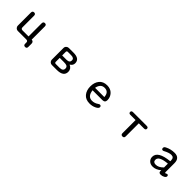

<svg xmlns="http://www.w3.org/2000/svg" viewBox="473 -2234 4055 4055"><g transform="rotate(45 2500.0 -207.0)"><path d="M603.5 -88.9V-480.5Q603.5 -533.2 651.4 -533.2Q698.2 -533.2 698.2 -480.5V-88.9Q754.9 -85.9 756.8 -26.4V73.2Q756.8 120.1 710 120.1Q662.1 120.1 662.1 73.2V34.2Q661.1 -9.8 618.2 -10.7H365.2Q328.1 -10.7 303.7 -37.1Q282.2 -58.6 282.2 -89.8V-479.5Q282.2 -532.2 330.1 -532.2Q377 -532.2 377 -479.5V-136.7Q377 -88.9 423.8 -88.9Z M1637.7 -282.2Q1726.6 -243.2 1726.6 -154.3Q1726.6 -13.7 1531.2 -10.7H1377.9Q1344.7 -10.7 1321.3 -34.2Q1297.9 -57.6 1297.9 -89.8V-439.5Q1297.9 -472.7 1321.8 -495.6Q1345.7 -518.6 1377.9 -518.6H1519.5Q1702.1 -518.6 1702.1 -383.8Q1702.1 -320.3 1637.7 -282.2ZM1389.6 -234.4V-114.3Q1390.6 -85 1420.9 -84H1532.2Q1634.8 -84 1634.8 -159.2Q1634.8 -204.1 1600.6 -221.7Q1578.1 -234.4 1511.7 -234.4ZM1389.6 -307.6H1519.5Q1610.4 -307.6 1610.4 -378.9Q1610.4 -445.3 1519.5 -445.3H1420.9Q1390.6 -444.3 1389.6 -415Z M2364.3 -241.2Q2382.8 -75.2 2511.7 -75.2Q2586.9 -75.2 2651.4 -121.1Q2674.8 -137.7 2687.5 -137.7Q2727.5 -137.7 2727.5 -97.7Q2727.5 -61.5 2662.1 -29.3Q2596.7 2.9 2516.6 2.9Q2396.5 2.9 2334 -72.8Q2271.5 -148.4 2271.5 -267.6Q2271.5 -383.8 2332.5 -459Q2393.6 -534.2 2509.8 -534.2Q2614.3 -534.2 2674.3 -469.7Q2734.4 -405.3 2734.4 -316.4Q2734.4 -241.2 2658.2 -241.2ZM2364.3 -315.4H2640.6Q2632.8 -459 2508.8 -459Q2392.6 -459 2364.3 -315.4Z M3547.9 -438.5V-47.9Q3547.9 2.9 3500 2.9Q3451.2 2.9 3451.2 -47.9V-438.5H3295.9Q3248 -438.5 3248 -478.5Q3248 -518.6 3295.9 -518.6H3703.1Q3752 -518.6 3752 -478.5Q3752 -438.5 3703.1 -438.5Z M4584 -73.2Q4495.1 2.9 4401.4 2.9Q4331.1 2.9 4289.1 -37.6Q4247.1 -78.1 4247.1 -138.7Q4247.1 -308.6 4584 -341.8V-366.2Q4584 -454.1 4505.9 -454.1Q4440.4 -454.1 4338.9 -399.4Q4321.3 -390.6 4310.5 -390.6Q4274.4 -390.6 4274.4 -432.6Q4274.4 -463.9 4314.5 -483.4Q4411.1 -533.2 4525.4 -533.2Q4674.8 -533.2 4675.8 -376V-118.2Q4675.8 -87.9 4686.5 -87.9Q4691.4 -87.9 4707 -96.7Q4721.7 -105.5 4730.5 -105.5Q4763.7 -105.5 4763.7 -69.3Q4763.7 -42 4725.6 -19.5Q4687.5 2.9 4638.7 2.9Q4584 2.9 4584 -43.9ZM4584 -270.5Q4338.9 -250 4338.9 -143.6Q4338.9 -72.3 4417 -72.3Q4500 -72.3 4577.1 -149.4Q4584 -154.3 4584 -156.2Z"/></g></svg>

Font: MotoyaLMaru
Style: W3 mono
Weight: 400
Version: Version 1.01